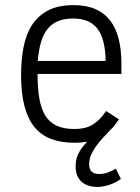

<svg xmlns="http://www.w3.org/2000/svg" viewBox="-20 -547 553 756"><path d="M458 -255.9H127.9Q127.9 -199.7 135 -158.7Q142.1 -117.7 158.9 -91.1Q175.8 -64.5 203.6 -51.8Q231.4 -39.1 272.9 -39.1Q293.5 -39.1 310.5 -42.7Q327.6 -46.4 342.5 -54.9Q357.4 -63.5 371.1 -76.9Q384.8 -90.3 397.9 -109.9L448.2 -77.1Q441.4 -66.4 433.8 -56.4Q426.3 -46.4 417 -38.1Q400.4 -20.5 385 -3.9Q369.6 12.7 357.7 29.5Q345.7 46.4 338.4 63.5Q331.1 80.6 331.1 99.1Q331.1 120.1 341.3 129.2Q351.6 138.2 371.1 138.2Q387.7 138.2 404.3 132.1Q420.9 126 436 117.2L456.1 157.2Q435.1 172.9 410.4 180.9Q385.7 189 363.8 189Q324.2 189 301 168.5Q277.8 147.9 277.8 107.9Q277.8 96.2 279.8 84.7Q281.7 73.2 286.9 61.8Q292 50.3 300.8 37.8Q309.6 25.4 323.2 11.2Q312 12.7 299.8 13.9Q287.6 15.1 273.9 15.1Q221.7 15.1 182.1 0.5Q142.6 -14.2 116.2 -46.1Q89.8 -78.1 76.4 -128.9Q63 -179.7 63 -252Q63 -311 72.8 -361.6Q82.5 -412.1 106.2 -448.7Q129.9 -485.4 169.7 -506.1Q209.5 -526.9 270 -526.9Q319.8 -526.9 355.5 -511.2Q391.1 -495.6 413.8 -466.1Q436.5 -436.5 447.3 -393.8Q458 -351.1 458 -296.9ZM396 -307.1Q394.5 -393.6 363.8 -433.8Q333 -474.1 268.1 -474.1Q234.4 -474.1 209.7 -464.4Q185.1 -454.6 168.2 -434.1Q151.4 -413.6 141.8 -382.1Q132.3 -350.6 128.9 -307.1Z"/></svg>

Font: Clear Sans Light
Style: Regular
Weight: 300
Foundry: Intel Corporation
Version: Version 1.00